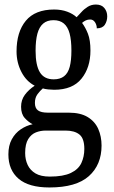

<svg xmlns="http://www.w3.org/2000/svg" viewBox="-20 -588 502 847"><path d="M198 239Q107 239 62 200.5Q17 162 17 93Q17 54 32 26.5Q47 -1 71.5 -17.5Q96 -34 124 -40Q106 -49 89.5 -67Q73 -85 73 -117Q73 -147 89.5 -169.5Q106 -192 133 -210Q96 -229 74.5 -270.5Q53 -312 53 -361Q53 -447 94 -496.5Q135 -546 219 -546Q251 -546 276.5 -536.5Q302 -527 318 -512Q327 -521 339 -534.5Q351 -548 367 -558Q383 -568 403 -568Q428 -568 440.5 -552.5Q453 -537 453 -516Q453 -495 442.5 -479Q432 -463 407 -463Q407 -478 399 -490Q391 -502 378 -502Q367 -502 358.5 -498Q350 -494 342 -487Q357 -467 368 -439Q379 -411 379 -365Q379 -290 339.5 -241Q300 -192 219 -192Q208 -192 193 -193.5Q178 -195 169 -198Q157 -188 145.5 -172.5Q134 -157 134 -134Q134 -111 147.5 -101Q161 -91 191 -91H283Q335 -91 367 -71.5Q399 -52 413.5 -19Q428 14 428 54Q428 139 372 189Q316 239 198 239ZM200 191Q259 191 292.5 175Q326 159 339 131Q352 103 352 69Q352 23 330.5 5.5Q309 -12 269 -12H182Q159 -12 138.5 -4Q118 4 104.5 25.5Q91 47 91 87Q91 116 102 139.5Q113 163 136.5 177Q160 191 200 191ZM217 -238Q245 -238 262.5 -251.5Q280 -265 287.5 -293Q295 -321 295 -365Q295 -411 287 -440.5Q279 -470 261.5 -484.5Q244 -499 216 -499Q188 -499 170.5 -484Q153 -469 145 -439.5Q137 -410 137 -364Q137 -300 156 -269Q175 -238 217 -238Z"/></svg>

Font: Noto Serif Condensed
Style: Regular
Weight: 400
Width: 3
Designer: Monotype Design Team
Foundry: Monotype Imaging Inc.
Version: Version 2.015